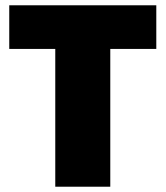

<svg xmlns="http://www.w3.org/2000/svg" viewBox="-20 -706 626 726"><path d="M571 -521V-686H15V-521H189V0H397V-521Z"/></svg>

Font: Chivo Light
Style: Bold
Weight: 900
Designer: Hector Gatti
Foundry: Omnibus-Type
Version: Version 1.003;PS 001.003;hotconv 1.0.70;makeotf.lib2.5.58329